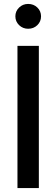

<svg xmlns="http://www.w3.org/2000/svg" viewBox="-20 -962 288 982"><path d="M178.7 -727.5V0H69.3V-727.5ZM124 -814.9Q96.7 -814.9 77.6 -833.5Q58.6 -852.1 58.6 -878.4Q58.6 -904.8 77.6 -923.3Q96.7 -941.9 124 -941.9Q151.9 -941.9 170.9 -923.6Q189.9 -905.3 189.9 -878.4Q189.9 -851.6 170.9 -833.3Q151.9 -814.9 124 -814.9Z"/></svg>

Font: Inter 28pt Medium
Style: Regular
Weight: 500
Designer: Rasmus Andersson
Foundry: rsms
Version: Version 4.001;git-66647c0bb